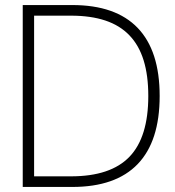

<svg xmlns="http://www.w3.org/2000/svg" viewBox="-20 -740 692 760"><path d="M70 0V-720H266Q438 -720 525 -629.5Q612 -539 612 -360Q612 -181 525 -90.5Q438 0 266 0ZM115 -42H261Q418 -42 492.5 -119.5Q567 -197 567 -360Q567 -441.5 548.5 -501.2Q530 -561 492.2 -600.2Q454.5 -639.5 396.8 -658.8Q339 -678 261 -678H115Z"/></svg>

Font: Vela Sans ExtLt
Style: Regular
Weight: 200
Designer: Principal design: Mikhail Sharanda - project Manrope.
Design modification: Ravid Balaliev
Foundry: Mikhail Sharanda
Version: Version 1.001